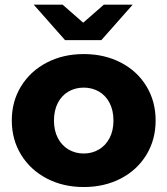

<svg xmlns="http://www.w3.org/2000/svg" viewBox="-20 -775 701 804"><path d="M29.4 -270.5Q29.4 -350.7 68.4 -413.9Q107.4 -477.2 175.9 -512.9Q244.4 -548.6 330.8 -548.6Q417.2 -548.6 485.9 -513Q554.6 -477.5 593.1 -414Q631.7 -350.5 631.7 -270.4Q631.7 -190.3 593.1 -126.8Q554.6 -63.2 485.9 -27.5Q417.2 8.2 330.8 8.2Q244.4 8.2 175.9 -27.6Q107.4 -63.4 68.4 -126.9Q29.4 -190.4 29.4 -270.5ZM455.1 -270.4Q455.1 -312.4 439 -343.8Q422.8 -375.2 394.2 -391.7Q365.7 -408.1 330.6 -408.1Q295.5 -408.1 266.9 -391.7Q238.3 -375.2 222.1 -343.8Q206 -312.4 206 -270.4Q206 -228.4 222.1 -197.2Q238.3 -165.9 266.9 -149Q295.5 -132.2 330.5 -132.2Q365.6 -132.2 394.2 -149Q422.8 -165.9 439 -197.2Q455.1 -228.4 455.1 -270.4ZM121.3 -755.4H242.2L381.6 -633.4H275.3L414.7 -755.4H535.6L404.4 -607H252.4Z"/></svg>

Font: iiserrat Thin
Style: Regular
Weight: 100
Designer: Akira Ohta
Foundry: Akira Ohta
Version: Version 1.200;Glyphs 3.3.1 (3343)